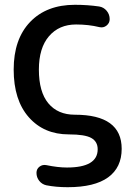

<svg xmlns="http://www.w3.org/2000/svg" viewBox="-20 -550 549 800"><path d="M267 10Q163 10 100 -61.5Q37 -133 37 -260Q37 -387 105.5 -458.5Q174 -530 292 -530Q345 -530 393 -523Q412 -520 424.5 -505Q437 -490 437 -470Q437 -454 424 -443.5Q411 -433 394 -437Q349 -448 297 -448Q226 -448 184 -399Q142 -350 142 -260Q142 -167 181.5 -119.5Q221 -72 292 -72Q487 -72 487 70Q487 148 430.5 189Q374 230 262 230Q213 230 173 222Q155 218 143.5 203.5Q132 189 132 170Q132 154 144.5 144.5Q157 135 173 138Q221 148 259 148Q387 148 387 72Q387 40 360.5 25Q334 10 267 10Z"/></svg>

Font: Rounded Mplus 1c Medium
Style: Regular
Weight: 500
Version: Version 1.059.20150529